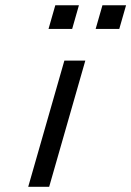

<svg xmlns="http://www.w3.org/2000/svg" viewBox="-20 -714 502 734"><path d="M226.1 -482.4H306.2L168 0H87.9ZM191.4 -693.8H281.7L255.9 -603.5H165.5ZM371.6 -693.8H461.9L436 -603.5H345.7Z"/></svg>

Font: Cantarell
Style: Italic
Weight: 400
Italic angle: -16°
Designer: Dave Crossland
Version: Version 1.004